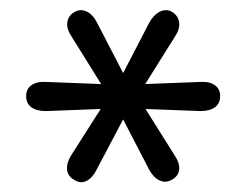

<svg xmlns="http://www.w3.org/2000/svg" viewBox="-20 -726 490 382"><path d="M128 -368Q115 -375 113.5 -388Q112 -401 121 -416L191 -526L202 -510L71 -505Q53 -505 42.5 -512.5Q32 -520 32 -535Q32 -549 42.5 -556.5Q53 -564 71 -563L202 -558L191 -543L122 -654Q112 -669 114 -682Q116 -695 128 -702Q140 -709 152.5 -703Q165 -697 173 -681L230 -571H220L277 -681Q286 -697 298.5 -703Q311 -709 323 -702Q335 -694 336.5 -681Q338 -668 328 -653L259 -543L248 -558L379 -563Q397 -564 407.5 -556.5Q418 -549 418 -535Q418 -520 407.5 -512.5Q397 -505 379 -505L248 -510L259 -526L328 -416Q338 -401 336.5 -388.5Q335 -376 323 -369Q310 -361 297.5 -367Q285 -373 277 -388L220 -498H230L172 -388Q164 -372 152 -366Q140 -360 128 -368Z"/></svg>

Font: Nunito
Style: Regular
Weight: 400
Designer: Vernon Adams
Foundry: Vernon Adams
Version: Version 3.602